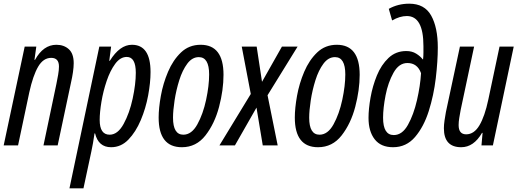

<svg xmlns="http://www.w3.org/2000/svg" viewBox="-21 -789 2810 1042"><path d="M77 0 138 -288Q158 -379 186 -427Q214 -475 257 -475Q299 -475 299 -428Q299 -409 294.5 -383Q290 -357 285 -333L215 0H292L365 -344Q371 -370 375 -397.5Q379 -425 379 -446Q379 -498 352.5 -522Q326 -546 285 -546Q214 -546 169 -464H166L176 -536H113L-1 0Z M520 -138Q520 -179 529.5 -236.5Q539 -294 558 -350Q577 -406 604.5 -443Q632 -480 667 -480Q716 -480 716 -394Q716 -333 699 -254Q682 -175 650 -116.5Q618 -58 574 -58Q520 -58 520 -138ZM432 233 475 32Q484 -9 492 -65H495Q513 10 582 10Q636 10 676 -31.5Q716 -73 743 -137Q770 -201 783 -271Q796 -341 796 -398Q796 -546 695 -546Q629 -546 575 -459H572L582 -536H518L356 233Z M1192 -383Q1192 -546 1068 -546Q1005 -546 961.5 -504.5Q918 -463 891 -399.5Q864 -336 852 -269Q840 -202 840 -151Q840 10 966 10Q1044 10 1094 -54Q1144 -118 1168 -209.5Q1192 -301 1192 -383ZM918 -150Q918 -189 926.5 -244.5Q935 -300 952 -354Q969 -408 995.5 -443.5Q1022 -479 1058 -479Q1114 -479 1114 -385Q1114 -324 1097.5 -247Q1081 -170 1050 -114Q1019 -58 974 -58Q918 -58 918 -150Z M1254 0 1371 -205 1405 0H1486L1431 -272L1594 -536H1509L1401 -345L1372 -536H1291L1340 -279L1170 0Z M1931 -383Q1931 -546 1807 -546Q1744 -546 1700.5 -504.5Q1657 -463 1630 -399.5Q1603 -336 1591 -269Q1579 -202 1579 -151Q1579 10 1705 10Q1783 10 1833 -54Q1883 -118 1907 -209.5Q1931 -301 1931 -383ZM1657 -150Q1657 -189 1665.5 -244.5Q1674 -300 1691 -354Q1708 -408 1734.5 -443.5Q1761 -479 1797 -479Q1853 -479 1853 -385Q1853 -324 1836.5 -247Q1820 -170 1789 -114Q1758 -58 1713 -58Q1657 -58 1657 -150Z M2355 -531Q2355 -640 2319 -704.5Q2283 -769 2200 -769Q2139 -769 2089 -741L2107 -678Q2149 -702 2187 -702Q2277 -702 2277 -539Q2277 -523 2277 -503.5Q2277 -484 2275 -467H2273Q2260 -484 2237.5 -498Q2215 -512 2184 -512Q2127 -512 2087.5 -474.5Q2048 -437 2024.5 -379.5Q2001 -322 1990 -260Q1979 -198 1979 -149Q1979 -76 2012.5 -33Q2046 10 2112 10Q2184 10 2231.5 -45.5Q2279 -101 2306 -186.5Q2333 -272 2344 -364.5Q2355 -457 2355 -531ZM2058 -150Q2058 -202 2071.5 -271.5Q2085 -341 2114.5 -394Q2144 -447 2190 -447Q2244 -447 2264 -392Q2260 -324 2242 -245.5Q2224 -167 2193 -111.5Q2162 -56 2116 -56Q2058 -56 2058 -150Z M2595 -68H2598L2592 0H2654L2767 -536H2690L2629 -248Q2610 -158 2581 -109Q2552 -60 2509 -60Q2468 -60 2468 -110Q2468 -128 2471.5 -149Q2475 -170 2479 -192L2552 -536H2475L2399 -181Q2395 -160 2391.5 -135.5Q2388 -111 2388 -93Q2388 10 2482 10Q2550 10 2595 -68Z"/></svg>

Font: Noto Sans Display Condensed
Style: Italic
Weight: 400
Width: 3
Designer: Monotype Design team
Foundry: Monotype Imaging Inc.
Version: 1.000